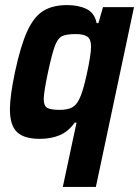

<svg xmlns="http://www.w3.org/2000/svg" viewBox="-20 -538 551 755"><path d="M281 -56H274Q249 -21 215 -6.5Q181 8 136 8Q75 8 47 -18.5Q19 -45 19 -108Q19 -160 39 -255Q61 -358 87 -415Q113 -472 150 -495Q187 -518 244 -518Q289 -518 320.5 -502.5Q352 -487 360 -447H367L385 -510H507L357 197H227ZM291 -147Q305 -172 321.5 -247.5Q338 -323 338 -355Q338 -383 324 -393.5Q310 -404 278 -404Q240 -404 223.5 -395.5Q207 -387 196 -358Q185 -329 169 -255Q152 -175 152 -148Q152 -122 165.5 -114Q179 -106 215 -106Q245 -106 262.5 -115Q280 -124 291 -147Z"/></svg>

Font: Saira Semi Condensed SemiBold
Style: Italic
Weight: 600
Width: 4
Italic angle: -12°
Designer: Hector Gatti with collaboration of the Omnibus-Type team
Foundry: Omnibus-Type
Version: Version 1.001; ttfautohint (v1.8)